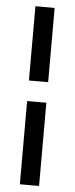

<svg xmlns="http://www.w3.org/2000/svg" viewBox="-56 -676 332 855"><g transform="rotate(5 110.0 -248.0)"><path d="M66.9 149.9V-222.2H152.8V149.9ZM66.9 -314V-646H152.8V-314Z"/></g></svg>

Font: Accordance
Style: Bold-Italic
Weight: 700
Italic angle: -11°
Version: Version 1.2 (build January 31, 2020) Miklal Software Solutio